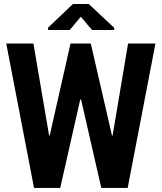

<svg xmlns="http://www.w3.org/2000/svg" viewBox="-20 -925 796 945"><path d="M531.2 -257.8Q531.2 -257.8 534.2 -257.8Q552.7 -371.1 610.4 -710.9Q643.6 -710.9 745.1 -710.9Q710.9 -533.2 608.4 0Q575.2 0 478.5 0Q453.1 -109.4 378.9 -435.5Q377.9 -435.5 375 -435.5Q350.6 -327.1 276.4 0Q244.1 0 147.5 0Q113.3 -177.7 10.7 -710.9Q43.9 -710.9 144.5 -710.9Q164.1 -597.7 221.7 -257.8Q222.7 -257.8 224.6 -257.8Q250 -371.1 327.1 -710.9Q352.5 -710.9 426.8 -710.9Q453.1 -597.7 531.2 -257.8ZM542 -788.1Q542 -785.2 542 -777.3Q514.6 -777.3 433.6 -777.3Q418.9 -793 377.9 -842.8Q364.3 -826.2 323.2 -777.3Q295.9 -777.3 216.8 -777.3Q216.8 -780.3 216.8 -789.1Q247.1 -818.4 338.9 -905.3Q358.4 -905.3 417 -905.3Q448.2 -876 542 -788.1Z"/></svg>

Font: Noto Sans Hebrew DECATHLON 
Style: Bold
Weight: 400
Designer: Monotype Design Team
Version: Version 2.000;GOOG;noto-fonts:20170220:a8a215d2e889